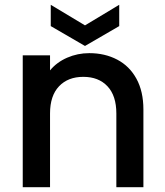

<svg xmlns="http://www.w3.org/2000/svg" viewBox="-20 -782 689 802"><path d="M579 -325V0H466V-308Q466 -382 429 -421.5Q392 -461 328 -461Q264 -461 226.5 -421.5Q189 -382 189 -308V0H75V-551H189V-488Q217 -522 260.5 -541Q304 -560 353 -560Q418 -560 469.5 -533Q521 -506 550 -453Q579 -400 579 -325ZM478 -673 335 -590 192 -673V-762L335 -676L478 -762Z"/></svg>

Font: Poppins-tnum Medium
Style: Regular
Weight: 500
Designer: Ninad Kale (Devanagari), Jonny Pinhorn (Latin)
Foundry: Indian Type Foundry
Version: Version 4.004